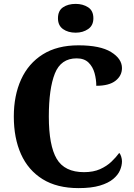

<svg xmlns="http://www.w3.org/2000/svg" viewBox="-20 -957 687 987"><path d="M384 10Q273 10 199 -36Q125 -82 88 -164.5Q51 -247 51 -358Q51 -466 88.5 -548.5Q126 -631 200 -677.5Q274 -724 383 -724Q495 -724 551 -689.5Q607 -655 607 -607Q607 -568 574 -542Q541 -516 475 -516Q475 -549 466 -581.5Q457 -614 435 -635.5Q413 -657 374 -657Q293 -657 262 -579Q231 -501 231 -358Q231 -209 271.5 -140.5Q312 -72 412 -72Q460 -72 494.5 -87.5Q529 -103 553 -126Q577 -149 593 -171Q599 -165 603 -152Q607 -139 607 -128Q607 -106 597 -82Q587 -58 562 -37Q537 -16 493.5 -3Q450 10 384 10ZM369 -789Q330 -789 304 -807.5Q278 -826 278 -863Q278 -902 304 -919.5Q330 -937 369 -937Q406 -937 433 -919.5Q460 -902 460 -863Q460 -826 433 -807.5Q406 -789 369 -789Z"/></svg>

Font: Noto Serif Thai SemiCondensed ExtraBold
Style: Regular
Weight: 800
Width: 4
Designer: Monotype Design Team
Foundry: Monotype Imaging Inc.
Version: Version 2.002; ttfautohint (v1.8.4.7-5d5b)